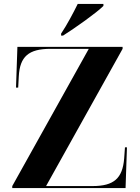

<svg xmlns="http://www.w3.org/2000/svg" viewBox="-20 -951 706 971"><path d="M289 -781V-771H299C362 -811 468 -886 503 -921V-931H373C351 -886 318 -824 289 -781ZM42 0H615L622 -206H612L608 -150C600 -49 556 -10 448 -10H213L600 -704V-714H68L61 -508H72L75 -564C80 -665 125 -704 235 -704H429L42 -10Z"/></svg>

Font: Noto Serif Display
Style: Bold
Weight: 700
Designer: Monotype Design Team
Foundry: Monotype Imaging Inc.
Version: Version 2.009